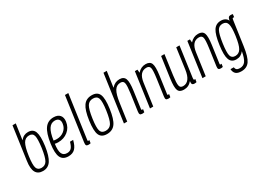

<svg xmlns="http://www.w3.org/2000/svg" viewBox="-22 -1567 3527 2586"><g transform="rotate(-30 1741.0 -273.5)"><path d="M91 -218Q74 -103 105 -46.5Q136 10 214 10Q294 10 338 -55.5Q382 -121 403 -268Q423 -417 398.5 -482Q374 -547 297 -547Q261 -547 233 -533Q205 -519 179 -487L214 -730H163ZM146 -261Q164 -391 195 -445.5Q226 -500 287 -500Q343 -500 356 -450.5Q369 -401 351 -268Q332 -137 304 -87Q276 -37 217 -37Q160 -37 144 -84.5Q128 -132 146 -261Z M484 -259Q464 -117 494 -53.5Q524 10 609 10Q675 10 713 -28Q751 -66 772 -151H723Q706 -88 681.5 -62.5Q657 -37 615 -37Q558 -37 538 -82.5Q518 -128 532 -229Q544 -226 556.5 -224.5Q569 -223 583 -223Q673 -223 736.5 -274.5Q800 -326 812 -411Q821 -475 789.5 -511Q758 -547 693 -547Q605 -547 555.5 -479Q506 -411 484 -259ZM686 -500Q727 -500 746.5 -476.5Q766 -453 759 -409Q751 -348 703 -309Q655 -270 587 -270Q575 -270 563 -271.5Q551 -273 539 -275Q555 -390 590.5 -445Q626 -500 686 -500Z M979 -730 883 -49Q878 -15 886.5 -2.5Q895 10 921 10Q928 10 935.5 9Q943 8 953 6L960 -40Q949 -38 948 -38Q938 -38 936 -42.5Q934 -47 936 -57L1031 -730Z M1089 -268Q1068 -117 1095.5 -53.5Q1123 10 1209 10Q1296 10 1341.5 -53.5Q1387 -117 1408 -268Q1429 -419 1401.5 -483Q1374 -547 1287 -547Q1201 -547 1155.5 -483Q1110 -419 1089 -268ZM1141 -269Q1160 -402 1189.5 -451Q1219 -500 1280 -500Q1342 -500 1358.5 -451Q1375 -402 1356 -269Q1337 -135 1307 -86Q1277 -37 1215 -37Q1154 -37 1138 -86Q1122 -135 1141 -269Z M1719 -547Q1683 -547 1653 -533Q1623 -519 1594 -487L1629 -730H1578L1475 0H1526L1564 -268Q1581 -393 1614 -446.5Q1647 -500 1707 -500Q1729 -500 1742.5 -491.5Q1756 -483 1761 -461.5Q1766 -440 1764 -402Q1762 -364 1754 -304L1718 -49Q1713 -16 1721.5 -3Q1730 10 1756 10Q1763 10 1770.5 9Q1778 8 1788 6L1795 -40Q1790 -39 1788 -38.5Q1786 -38 1783 -38Q1773 -38 1771 -42.5Q1769 -47 1771 -57L1807 -316Q1825 -444 1805.5 -495.5Q1786 -547 1719 -547Z M2112 -500Q2157 -500 2166.5 -462.5Q2176 -425 2159 -304L2123 -47Q2118 -15 2126.5 -2.5Q2135 10 2161 10Q2168 10 2175.5 9Q2183 8 2193 6L2200 -40Q2190 -38 2188 -38Q2178 -38 2176 -42.5Q2174 -47 2176 -57L2213 -322Q2231 -450 2212 -498.5Q2193 -547 2126 -547Q2107 -547 2090.5 -543.5Q2074 -540 2058 -532.5Q2042 -525 2027.5 -514Q2013 -503 1999 -487L1995 -537H1955L1880 0H1931L1979 -344Q1990 -423 2023 -461.5Q2056 -500 2112 -500Z M2530 -50Q2525 -17 2533.5 -3.5Q2542 10 2570 10Q2576 10 2583.5 9Q2591 8 2600 6L2607 -40Q2597 -37 2595 -37Q2584 -37 2583 -47Q2582 -57 2584 -70L2649 -537H2598L2554 -218Q2548 -173 2536.5 -139Q2525 -105 2508 -82.5Q2491 -60 2469 -48.5Q2447 -37 2420 -37Q2398 -37 2384.5 -45.5Q2371 -54 2366 -76Q2361 -98 2363 -136Q2365 -174 2373 -233L2415 -537H2363L2317 -209Q2300 -84 2318.5 -37Q2337 10 2404 10Q2443 10 2473.5 -4.5Q2504 -19 2530 -50Z M2928 -500Q2973 -500 2982.5 -462.5Q2992 -425 2975 -304L2939 -47Q2934 -15 2942.5 -2.5Q2951 10 2977 10Q2984 10 2991.5 9Q2999 8 3009 6L3016 -40Q3006 -38 3004 -38Q2994 -38 2992 -42.5Q2990 -47 2992 -57L3029 -322Q3047 -450 3028 -498.5Q3009 -547 2942 -547Q2923 -547 2906.5 -543.5Q2890 -540 2874 -532.5Q2858 -525 2843.5 -514Q2829 -503 2815 -487L2811 -537H2771L2696 0H2747L2795 -344Q2806 -423 2839 -461.5Q2872 -500 2928 -500Z M3482 -543Q3472 -545 3465 -546Q3458 -547 3451 -547Q3425 -547 3414.5 -533Q3404 -519 3399 -487Q3390 -514 3362 -530.5Q3334 -547 3295 -547Q3219 -547 3178.5 -484.5Q3138 -422 3117 -269Q3096 -120 3120.5 -55Q3145 10 3220 10Q3238 10 3254.5 6.5Q3271 3 3285 -4.5Q3299 -12 3312 -23Q3325 -34 3337 -49Q3319 53 3288.5 94.5Q3258 136 3202 136Q3170 136 3154 123.5Q3138 111 3134 84H3083Q3087 135 3115 159Q3143 183 3200 183Q3285 183 3328 121Q3371 59 3392 -95L3445 -467Q3447 -484 3450 -491.5Q3453 -499 3462 -499Q3465 -499 3468 -499Q3471 -499 3476 -497ZM3167 -271Q3186 -403 3212.5 -451.5Q3239 -500 3295 -500Q3353 -500 3369 -449.5Q3385 -399 3367 -269Q3349 -139 3318.5 -88Q3288 -37 3230 -37Q3175 -37 3161.5 -86.5Q3148 -136 3167 -271Z"/></g></svg>

Font: Secuela ExtLt
Style: Italic
Weight: 200
Italic angle: -8°
Designer: Fernando Haro
Foundry: deFharo
Version: Version 1.704